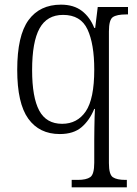

<svg xmlns="http://www.w3.org/2000/svg" viewBox="-20 -566 588 825"><path d="M288 239V207H314Q351 207 368 195Q385 183 385 133V34Q385 11 385.5 -15Q386 -41 386.5 -63.5Q387 -86 388 -98H385Q365 -49 330.5 -19.5Q296 10 237 10Q149 10 101.5 -56Q54 -122 54 -266Q54 -413 102.5 -479.5Q151 -546 242 -546Q297 -546 332 -519Q367 -492 385 -446H389L400 -536H530V-504H522Q482 -504 465 -492.5Q448 -481 448 -431V135Q448 184 465 195.5Q482 207 519 207H525V239ZM247 -34Q312 -34 348.5 -87.5Q385 -141 385 -267Q385 -377 356 -439.5Q327 -502 251 -502Q182 -502 150 -444Q118 -386 118 -265Q118 -148 148.5 -91Q179 -34 247 -34Z"/></svg>

Font: Noto Serif Hebrew SemiCondensed Light
Style: Regular
Weight: 300
Width: 4
Designer: Monotype Design Team
Foundry: Monotype Imaging Inc.
Version: Version 2.004; ttfautohint (v1.8.4.7-5d5b)